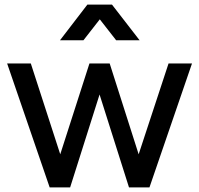

<svg xmlns="http://www.w3.org/2000/svg" viewBox="-20 -815 866 835"><path d="M196 0 11 -539H114L242 -144L369 -539H457L583 -144L713 -539H815L630 0H541L413 -404L285 0ZM241 -640 360 -795H467L587 -640H485L414 -731L343 -640Z"/></svg>

Font: Pitagon Sans Text Medium
Style: Regular
Weight: 500
Designer: Travis Tran
Foundry: Pitagon
Version: Version 1.000; ttfautohint (v1.8.4.7-5d5b);gftools[0.9.26]